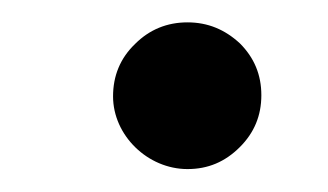

<svg xmlns="http://www.w3.org/2000/svg" viewBox="-20 -430 290 170"><path d="M146 -280.3C164.1 -280.3 179.2 -286.6 192.4 -299.8C205.1 -312.5 211.4 -327.6 211.4 -345.7C211.4 -363.8 205.1 -378.9 192.4 -391.6C179.2 -403.8 164.1 -410.2 146 -410.2C127.9 -410.2 112.3 -403.8 99.6 -391.1C86.4 -378.4 80.1 -362.8 80.1 -344.7C80.1 -310.1 110.8 -280.3 146 -280.3Z"/></svg>

Font: Parastoo
Style: Regular
Weight: 400
Foundry: Saber Rastikerdar (saber.rastikerdar@gmail.com)
Version: Version 2.0.1